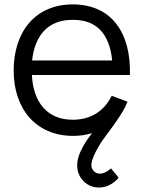

<svg xmlns="http://www.w3.org/2000/svg" viewBox="-20 -598 649 867"><path d="M124 -259.4H566.7C571.9 -447.9 485.4 -578.1 308.3 -578.1C141.7 -578.1 41.7 -457.3 41.7 -279.2C41.7 -107.3 141.7 15.6 310.4 15.6C340.6 15.6 368.8 11.5 395.8 3.1C390.6 9.4 386.5 15.6 383.3 19.8C364.6 44.8 345.8 76 335.4 107.3C321.9 147.9 328.1 188.5 354.2 216.7C380.2 246.9 426 258.3 467.7 240.6C487.5 232.3 504.2 218.8 515.6 204.2L481.3 162.5C459.4 182.3 426 197.9 403.1 174C389.6 160.4 391.7 141.7 395.8 127.1C403.1 102.1 418.8 74 436.5 44.8C454.2 17.7 517.7 -59.4 547.9 -119.8H546.9L556.2 -138.5L484.4 -165.6C449 -93.8 387.5 -57.3 308.3 -57.3C192.7 -57.3 130.2 -136.5 124 -259.4ZM308.3 -508.3C420.8 -509.4 475 -439.6 486.5 -325H125C136.5 -434.4 194.8 -509.4 308.3 -508.3Z"/></svg>

Font: Manrope3
Style: Regular
Weight: 400
Width: 4
Designer: Mikhail Sharanda
Foundry: Mikhail Sharanda
Version: Version 3.000;PS 003.000;hotconv 1.0.88;makeotf.lib2.5.64775